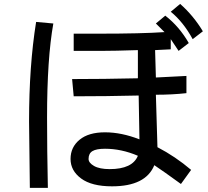

<svg xmlns="http://www.w3.org/2000/svg" viewBox="-20 -875 1040 958"><path d="M992.2 -718.8 941.4 -679.7Q894.5 -765.6 832 -816.4L878.9 -855.5Q945.3 -796.9 992.2 -718.8ZM933.6 -27.3 882.8 43Q796.9 -19.5 750 -50.8Q707 54.7 539.1 54.7Q437.5 54.7 384.8 15.6Q332 -23.4 332 -82Q332 -140.6 377 -177.7Q421.9 -214.8 503.9 -214.8Q585.9 -214.8 675.8 -179.7L671.9 -398.4Q511.7 -394.5 347.7 -394.5L339.8 -480.5Q496.1 -480.5 668 -484.4V-625Q550.8 -621.1 484.4 -621.1H347.7V-707H472.7Q687.5 -707 800.8 -714.8L757.8 -757.8L804.7 -796.9Q875 -742.2 921.9 -660.2L871.1 -621.1L832 -679.7V-628.9L753.9 -625L757.8 -488.3L910.2 -496.1V-410.2Q839.8 -402.3 757.8 -402.3L765.6 -140.6Q855.5 -93.8 933.6 -27.3ZM668 -97.7Q585.9 -132.8 503.9 -132.8Q460.9 -132.8 441.4 -121.1Q421.9 -109.4 421.9 -82Q421.9 -62.5 449.2 -46.9Q476.6 -31.2 527.3 -31.2Q640.6 -31.2 668 -97.7ZM246.1 -757.8Q214.8 -582 214.8 -289.1Q214.8 -125 218.8 62.5H128.9L125 -269.5Q125 -546.9 160.2 -765.6Z"/></svg>

Font: WenQuanYi Micro Hei Mono
Style: Regular
Weight: 400
Foundry: Ascender Corporation
Version: Version 0.2.0-beta